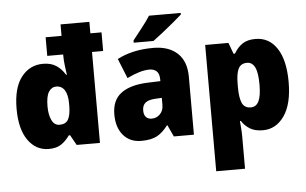

<svg xmlns="http://www.w3.org/2000/svg" viewBox="-62 -915 1911 1201"><g transform="rotate(-5 893.5 -314.0)"><path d="M218 -41Q137 -41 87.5 -111Q38 -181 38 -308Q38 -440 90.5 -507.5Q143 -575 227 -575Q277 -575 310 -553Q343 -531 365 -494H370Q367 -516 362.5 -549Q358 -582 358 -616V-622H258V-739H358V-811H539V-739H609V-622H539V-51H393L357 -115H349Q326 -82 296 -61.5Q266 -41 218 -41ZM298 -186Q336 -186 351.5 -212.5Q367 -239 368 -295V-313Q368 -369 349.5 -397.5Q331 -426 297 -426Q268 -426 250 -398.5Q232 -371 232 -307Q232 -254 248.5 -220Q265 -186 298 -186Z M922 -614Q1019 -614 1074 -563Q1129 -512 1129 -414V-51H1003L969 -124H966Q934 -81 897.5 -61Q861 -41 798 -41Q727 -41 685.5 -89.5Q644 -138 644 -220Q644 -309 700.5 -352Q757 -395 864 -400L949 -403V-413Q949 -449 932.5 -465Q916 -481 887 -481Q857 -481 821 -470Q785 -459 746 -440L696 -564Q741 -588 797.5 -601Q854 -614 922 -614ZM911 -296Q865 -294 845.5 -277.5Q826 -261 826 -230Q826 -201 839.5 -187.5Q853 -174 875 -174Q906 -174 927.5 -196Q949 -218 949 -253V-298ZM1113 -807Q1093 -789 1059.5 -761Q1026 -733 990 -704.5Q954 -676 928 -657H804V-671Q829 -703 861 -743.5Q893 -784 914 -817H1113Z M1564 -614Q1650 -614 1699 -539.5Q1748 -465 1748 -328Q1748 -189 1696 -115Q1644 -41 1562 -41Q1511 -41 1479.5 -61Q1448 -81 1429 -111H1423Q1425 -86 1427 -62Q1429 -38 1429 -14V189H1248V-604H1394L1420 -534H1429Q1452 -573 1483 -593.5Q1514 -614 1564 -614ZM1499 -470Q1460 -470 1444.5 -439Q1429 -408 1429 -343V-322Q1429 -256 1444 -223Q1459 -190 1499 -190Q1532 -190 1548.5 -222.5Q1565 -255 1565 -328Q1565 -403 1548 -436.5Q1531 -470 1499 -470Z"/></g></svg>

Font: Noto Sans Tamil UI SemiCondensed Black
Style: Regular
Weight: 900
Width: 4
Designer: Jelle Bosma - Monotype Design Team
Foundry: Monotype Imaging Inc.
Version: Version 2.004; ttfautohint (v1.8.4.7-5d5b)